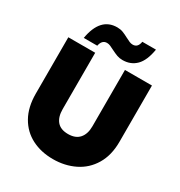

<svg xmlns="http://www.w3.org/2000/svg" viewBox="-210 -1057 1131 1207"><g transform="rotate(30 356.0 -453.0)"><path d="M248 -705V-296Q248 -239 274.5 -208Q301 -177 355 -177Q409 -177 436.5 -208.5Q464 -240 464 -296V-705H660V-296Q660 -199 619 -130.5Q578 -62 507.5 -27.5Q437 7 351 7Q265 7 197.5 -27.5Q130 -62 91.5 -130Q53 -198 53 -296V-705ZM139 -750Q167 -913 289 -913Q312 -913 330.5 -906Q349 -899 373 -886Q390 -877 402 -872Q414 -867 426 -867Q463 -867 470 -913H569Q555 -828 516.5 -789.5Q478 -751 419 -751Q397 -751 379 -757.5Q361 -764 335 -777Q318 -786 306 -791Q294 -796 282 -796Q246 -796 237 -750Z"/></g></svg>

Font: DVN-Poppins ExtBd
Style: Regular
Weight: 800
Designer: Ninad Kale (Devanagari), Jonny Pinhorn (Latin)
Foundry: Indian Type Foundry
Version: 4.004